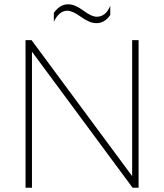

<svg xmlns="http://www.w3.org/2000/svg" viewBox="-20 -875 765 895"><path d="M127 -688 596 -54V-688H626V0H598L129 -634V0H99V-688ZM429 -767Q398 -767 358 -796Q318 -825 294 -825Q256 -825 231 -774V-815Q259 -855 298 -855Q329 -855 368 -826Q407 -797 431 -797Q473 -797 494 -848V-805Q468 -767 429 -767Z"/></svg>

Font: Roundo ExtraLight
Style: Regular
Weight: 250
Designer: Namrata Goyal (Gurmukhi), Shiva Nallaperumal (Latin)
Foundry: Indian Type Foundry
Version: Version 1.000;PS 1.0;hotconv 1.0.88;makeotf.lib2.5.647800